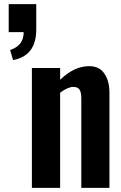

<svg xmlns="http://www.w3.org/2000/svg" viewBox="-20 -906 584 926"><path d="M43 -616.2 28.8 -665Q94.2 -685.5 94.2 -751H22V-886.2H154.8V-763.2Q154.8 -637.2 43 -616.2ZM133.8 0V-578.1H270V-521Q337.4 -586.9 410.2 -586.9Q459.5 -586.9 483.6 -550.8Q507.8 -514.6 507.8 -460V0H372.1V-433.1Q372.1 -460.9 363.5 -473.9Q355 -486.8 333 -486.8Q308.1 -486.8 270 -459V0Z"/></svg>

Font: Oswald Medium
Style: Regular
Weight: 500
Designer: Vernon Adams
Foundry: Vernon Adams
Version: Version 4.103